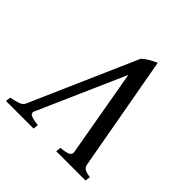

<svg xmlns="http://www.w3.org/2000/svg" viewBox="-191 -781 919 919"><g transform="rotate(45 268.5 -321.5)"><path d="M519 0H320.8L323.7 -25.9Q358.4 -28.3 373 -35.9Q387.7 -43.5 384.3 -59.1L306.6 -502.4L111.3 -59.1Q105.5 -43.9 120.1 -37.1Q134.8 -30.3 170.4 -25.9L167.5 0H-19.5L-16.1 -25.9Q14.6 -31.7 32.7 -38.3Q50.8 -44.9 57.1 -59.1L293.9 -599.1Q309.6 -613.8 329.1 -624.8Q348.6 -635.7 365.2 -643.1L470.2 -59.1Q472.2 -45.4 483.4 -37.6Q494.6 -29.8 522.5 -25.9Z"/></g></svg>

Font: Gentium Book Plus
Style: Italic
Weight: 400
Italic angle: -8°
Designer: Victor Gaultney, Annie Olsen, Iska Routamaa, Becca Hirsbrunner
Foundry: SIL International
Version: Version 6.101